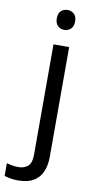

<svg xmlns="http://www.w3.org/2000/svg" viewBox="-161 -780 524 1063"><g transform="rotate(10 101.5 -248.5)"><path d="M22 240Q-3 240 -22 236.5Q-41 233 -55 228V157Q-40 161 -24 164Q-8 167 11 167Q43 167 64 149.5Q85 132 85 83V-536H173V80Q173 130 157 166Q141 202 108 221Q75 240 22 240ZM78 -681Q78 -710 93 -723.5Q108 -737 130 -737Q150 -737 165.5 -723.5Q181 -710 181 -681Q181 -653 165.5 -639Q150 -625 130 -625Q108 -625 93 -639Q78 -653 78 -681Z"/></g></svg>

Font: malayalam25
Style: Book
Weight: 400
Designer: Jelle Bosma - Monotype Design Team
Foundry: Monotype Imaging Inc.
Version: Version 2.003